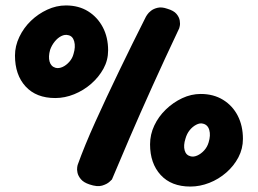

<svg xmlns="http://www.w3.org/2000/svg" viewBox="-20 -686 947 705"><path d="M308 -9Q287 -16 277 -28Q267 -40 264.5 -52Q262 -64 263.5 -72Q265 -80 265 -80Q290 -150 330 -238.5Q370 -327 418 -426.5Q466 -526 516 -625Q516 -625 520.5 -632Q525 -639 534.5 -646.5Q544 -654 559 -657.5Q574 -661 594 -654Q618 -647 628 -635Q638 -623 640 -610.5Q642 -598 640 -590Q638 -582 638 -582Q585 -470 539 -368Q493 -266 456 -180Q419 -94 391 -27Q391 -27 382 -18.5Q373 -10 355 -4.5Q337 1 308 -9ZM183 -326Q113 -326 74 -368.5Q35 -411 35 -482Q35 -517 51 -550.5Q67 -584 93.5 -609.5Q120 -635 153.5 -650.5Q187 -666 222 -666Q269 -666 303.5 -644.5Q338 -623 357.5 -586Q377 -549 377 -501Q377 -465 360 -434Q343 -403 315 -378.5Q287 -354 252.5 -340Q218 -326 183 -326ZM184 -437Q196 -434 209.5 -440Q223 -446 234.5 -459Q246 -472 250 -488Q258 -514 252.5 -534Q247 -554 230 -557Q218 -560 205 -553.5Q192 -547 181 -533.5Q170 -520 164 -503Q157 -478 162 -460Q167 -442 184 -437ZM679 -1Q609 -1 570 -43.5Q531 -86 531 -156Q531 -192 546.5 -225Q562 -258 589 -284Q616 -310 649 -325.5Q682 -341 717 -341Q764 -341 799 -319.5Q834 -298 853 -261Q872 -224 872 -176Q872 -140 855.5 -108.5Q839 -77 811 -52.5Q783 -28 748.5 -14.5Q714 -1 679 -1ZM680 -112Q691 -109 704.5 -115Q718 -121 729.5 -133.5Q741 -146 746 -163Q754 -189 748.5 -208.5Q743 -228 725 -232Q714 -235 700.5 -228Q687 -221 676.5 -208Q666 -195 661 -177Q653 -152 658 -134Q663 -116 680 -112Z"/></svg>

Font: Sour Gummy
Style: Bold
Weight: 700
Designer: Stefie Justprince
Foundry: Eifetstype
Version: Version 1.000